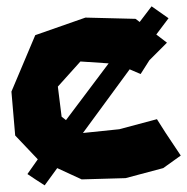

<svg xmlns="http://www.w3.org/2000/svg" viewBox="-20 -547 583 598"><path d="M500 -414.1 466.8 -439.5 504.9 -490.2 452.1 -527.3 415 -478.5 402.3 -488.3 246.1 -492.2 89.8 -437.5 15.6 -261.7 27.3 -125 97.7 -50.8 65.4 -4.9 91.8 12.7 119.1 30.3 158.2 -23.4 234.4 11.7 371.1 7.8 488.3 -23.4 543 -62.5 496.1 -132.8 468.8 -175.8 351.6 -144.5 238.3 -132.8 380.9 -327.1 383.8 -331.1 418 -316.4 445.3 -359.4ZM185.5 -172.9 171.9 -183.6 160.2 -277.3 230.5 -355.5 318.4 -349.6Z"/></svg>

Font: MaokenAssortedSans-Lite
Style: Lite
Weight: 400
Version: Version 1.400